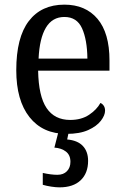

<svg xmlns="http://www.w3.org/2000/svg" viewBox="-20 -566 537 826"><path d="M266 10Q164 10 107 -62Q50 -134 50 -264Q50 -405 104 -475.5Q158 -546 257 -546Q348 -546 399.5 -485Q451 -424 451 -306V-262H144Q146 -152 180.5 -101Q215 -50 282 -50Q330 -50 363 -72Q396 -94 412 -123Q420 -120 426 -111.5Q432 -103 432 -90Q432 -70 414 -46.5Q396 -23 359.5 -6.5Q323 10 266 10ZM356 -314Q355 -395 333 -444Q311 -493 257 -493Q205 -493 177.5 -447Q150 -401 146 -314ZM236 240Q221 240 201 237Q181 234 164 229V178Q200 186 227 186Q253 186 268 170.5Q283 155 283 130Q283 101 263.5 86Q244 71 214 69L234 -9H278L269 34Q314 38 336.5 62Q359 86 359 126Q359 179 327 209.5Q295 240 236 240Z"/></svg>

Font: Noto Serif SemiCondensed
Style: Regular
Weight: 400
Width: 4
Designer: Monotype Design Team
Foundry: Monotype Imaging Inc.
Version: Version 2.013